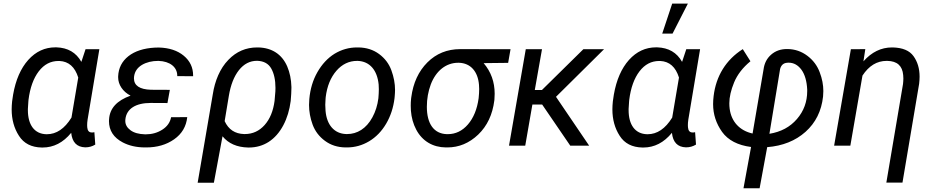

<svg xmlns="http://www.w3.org/2000/svg" viewBox="-20 -798 5127 1052"><path d="M448.7 -528.3 425.8 -459C397 -510.3 351.6 -536.6 289.1 -538.6C287.1 -538.6 285.2 -538.6 283.2 -538.6C225.6 -538.6 176.3 -515.6 134.8 -469.7C93.8 -423.8 65.9 -360.4 51.8 -279.3L46.4 -242.7C44.9 -227.5 43.9 -212.9 43.9 -198.7C43.9 -143.6 57.1 -95.2 84 -53.7C110.4 -12.2 151.9 9.3 209 10.3C210.4 10.3 211.9 10.3 213.4 10.3C273.9 10.3 326.2 -16.6 370.1 -70.3C375.5 -18.6 400.9 7.8 446.3 9.3C446.8 9.3 447.3 9.3 448.2 9.3C467.3 9.3 485.4 4.4 502 -5.9L497.1 -73.7L489.3 -72.3H481C467.3 -72.8 459.5 -82.5 458 -100.6C457.5 -103.5 457.5 -107.4 457.5 -111.8C457.5 -120.1 458 -130.4 460 -143.1L524.4 -528.3ZM136.2 -251C144.5 -317.4 163.6 -369.6 192.4 -407.2C221.7 -445.3 257.3 -463.9 300.8 -463.9C302.2 -463.9 304.2 -463.9 306.2 -463.9C356.4 -461.4 390.6 -431.2 408.7 -373L371.6 -153.8C334 -92.8 289.1 -62.5 236.8 -62.5C235.8 -62.5 235.4 -62.5 234.4 -62.5C168 -64 132.8 -114.7 132.8 -194.3C132.8 -196.8 132.8 -198.7 132.8 -201.2L135.3 -240.7Z M897.5 -233.4 910.6 -305.7 807.1 -306.2C745.1 -308.1 713.9 -329.1 713.9 -369.1C713.9 -372.6 714.4 -376.5 714.8 -380.4C718.8 -406.7 732.9 -427.2 757.8 -442.4C782.7 -457 812.5 -464.4 847.7 -464.4C912.1 -462.4 951.2 -429.7 951.2 -383.3C951.2 -382.3 951.2 -381.8 951.2 -380.9L1038.1 -380.4C1038.1 -381.8 1038.1 -382.8 1038.1 -384.3C1038.1 -428.2 1021 -464.4 986.8 -492.7C952.6 -521 907.2 -536.1 850.6 -537.6L828.6 -537.1C767.6 -533.7 719.2 -518.1 683.6 -490.2C647.9 -461.9 629.4 -425.3 627.4 -379.9C627.4 -377.9 627.4 -376 627.4 -373.5C627.4 -335 652.3 -295.9 695.3 -273.9C620.1 -247.1 581.1 -204.1 577.6 -144C577.6 -140.6 577.1 -137.7 577.1 -134.3C577.1 -83 602.5 -43.9 652.8 -17.6C686.5 0 726.1 9.3 771.5 9.8C774.9 9.8 777.8 9.8 781.2 9.8C840.8 9.8 891.6 -4.9 934.1 -34.7C976.6 -64.5 1000.5 -105 1005.9 -156.2L917.5 -155.8C912.1 -127.4 896 -104.5 869.1 -87.4C842.3 -70.3 812 -62 778.8 -62C777.3 -62 776.4 -62 774.9 -62C740.2 -63 713.9 -70.3 694.8 -84.5C675.8 -98.6 666.5 -115.7 666.5 -135.7C666.5 -138.7 666.5 -141.6 667 -144.5C673.3 -202.6 724.6 -233.9 805.2 -233.9Z M1063 203.1H1151.9L1199.2 -51.3C1231.4 -11.7 1278.3 8.8 1339.4 10.3C1340.8 10.3 1341.8 10.3 1343.3 10.3C1383.8 10.3 1419.9 0 1452.1 -20.5C1484.4 -41.5 1511.2 -71.8 1532.2 -111.3C1553.2 -150.9 1566.4 -195.3 1572.8 -244.6C1575.2 -273.4 1576.7 -296.9 1576.7 -315.9C1576.7 -317.9 1576.7 -319.8 1576.7 -321.8C1575.7 -363.3 1567.9 -400.4 1553.7 -434.1C1524.9 -500.5 1470.2 -536.1 1395.5 -538.1C1393.6 -538.1 1391.1 -538.1 1389.2 -538.1C1327.6 -538.1 1274.9 -515.6 1231.4 -470.2C1185.1 -422.9 1157.2 -354.5 1146 -281.7ZM1233.9 -272.9C1243.7 -332.5 1262.2 -379.4 1289.1 -413.6C1316.4 -447.8 1349.1 -464.8 1387.7 -464.8C1388.7 -464.8 1389.2 -464.8 1390.1 -464.8C1425.8 -463.4 1451.2 -449.2 1466.3 -422.4C1481.4 -395.5 1489.3 -360.4 1489.3 -316.4C1489.3 -310.1 1489.3 -303.7 1488.8 -297.4L1484.4 -245.1C1477.1 -189.9 1459 -145.5 1429.7 -112.8C1400.4 -80.1 1364.3 -63.5 1321.3 -63.5C1319.8 -63.5 1318.8 -63.5 1317.4 -63.5C1267.6 -64.9 1231.9 -88.4 1210.9 -134.3Z M1943.4 -538.1C1940.9 -538.1 1938.5 -538.1 1936 -538.1C1892.1 -538.1 1851.1 -526.4 1813 -503.4C1775.4 -480 1744.1 -446.3 1719.2 -402.8C1694.3 -359.4 1679.7 -310.1 1674.8 -255.4C1673.8 -244.6 1673.3 -233.9 1673.3 -223.1C1673.3 -187 1679.7 -151.4 1692.9 -115.2C1706.1 -79.6 1728.5 -49.8 1760.3 -26.4C1792 -2.9 1829.6 9.3 1873.5 9.8C1876 9.8 1878.4 9.8 1880.9 9.8C1924.3 9.8 1964.8 -1.5 2002.4 -23.9C2040 -46.4 2071.3 -78.6 2095.7 -120.1C2120.1 -161.6 2135.3 -208 2141.6 -259.3L2142.6 -270C2143.6 -281.7 2144.5 -293.5 2144.5 -305.2C2144.5 -340.3 2137.7 -376.5 2124.5 -412.6C2111.3 -448.7 2088.9 -478.5 2057.1 -502C2025.4 -525.4 1987.8 -537.6 1943.4 -538.1ZM1764.6 -266.1C1772 -325.7 1791.5 -373.5 1823.2 -410.2C1854.5 -446.3 1892.6 -464.4 1936.5 -464.4C1937.5 -464.4 1939 -464.4 1939.9 -464.4C2005.9 -461.9 2046.9 -413.6 2054.7 -335C2055.2 -327.1 2055.7 -318.4 2055.7 -309.1C2055.7 -294.4 2054.7 -277.8 2053.2 -259.3C2048.3 -221.2 2037.6 -186.5 2020.5 -155.3C1986.8 -92.8 1936.5 -63.5 1882.3 -63.5C1880.4 -63.5 1878.9 -63.5 1877 -63.5C1811 -65.4 1770 -114.3 1763.7 -190.9C1762.7 -202.1 1762.2 -212.9 1762.2 -223.6C1762.2 -234.4 1762.7 -244.6 1763.7 -254.9Z M2777.3 -528.3 2501.5 -528.8C2430.2 -528.8 2370.1 -504.4 2321.8 -456.1C2273.4 -407.7 2243.7 -343.8 2233.4 -264.6L2232.4 -256.8C2231 -244.1 2230.5 -231.4 2230.5 -218.8C2230.5 -210 2231 -200.7 2231.4 -191.9C2234.4 -153.3 2244.1 -118.7 2260.7 -87.4C2293.9 -24.9 2351.6 9.3 2423.3 9.8C2425.8 9.8 2428.7 9.8 2431.2 9.8C2494.6 9.8 2550.8 -13.7 2600.1 -60.5C2649.4 -107.9 2678.7 -169.9 2688.5 -247.6L2689 -252.4C2689.9 -263.2 2690.4 -273.9 2690.4 -284.2C2690.4 -348.6 2670.4 -404.8 2629.9 -452.1L2764.2 -453.6ZM2318.8 -212.9C2318.8 -256.3 2326.2 -297.4 2340.3 -335.4C2369.1 -411.1 2424.8 -454.1 2490.2 -454.1C2491.7 -454.1 2493.2 -454.1 2494.6 -454.1C2559.1 -452.1 2598.6 -405.8 2604.5 -333C2605 -326.2 2605.5 -318.4 2605.5 -310.1C2605.5 -295.4 2604.5 -278.8 2602.5 -259.8C2594.2 -199.7 2574.7 -151.9 2543.9 -116.2C2513.2 -80.6 2476.1 -63 2433.6 -63C2431.6 -63 2429.7 -63 2427.7 -63C2357.4 -65.4 2318.8 -119.6 2318.8 -212.9Z M3104.5 0H3208L3026.4 -267.6L3289.6 -528.3H3176.3L2949.2 -304.7H2910.2L2949.7 -528.3H2860.8L2769 0H2857.9L2897 -225.1H2950.7Z M3608.4 -613.8H3665L3749 -778.3H3663.1ZM3740.2 -528.3 3717.3 -459C3688.5 -510.3 3643.1 -536.6 3580.6 -538.6C3578.6 -538.6 3576.7 -538.6 3574.7 -538.6C3517.1 -538.6 3467.8 -515.6 3426.3 -469.7C3385.3 -423.8 3357.4 -360.4 3343.3 -279.3L3337.9 -242.7C3336.4 -227.5 3335.4 -212.9 3335.4 -198.7C3335.4 -143.6 3348.6 -95.2 3375.5 -53.7C3401.9 -12.2 3443.4 9.3 3500.5 10.3C3502 10.3 3503.4 10.3 3504.9 10.3C3565.4 10.3 3617.7 -16.6 3661.6 -70.3C3667 -18.6 3692.4 7.8 3737.8 9.3C3738.3 9.3 3738.8 9.3 3739.7 9.3C3758.8 9.3 3776.9 4.4 3793.5 -5.9L3788.6 -73.7L3780.8 -72.3H3772.5C3758.8 -72.8 3751 -82.5 3749.5 -100.6C3749 -103.5 3749 -107.4 3749 -111.8C3749 -120.1 3749.5 -130.4 3751.5 -143.1L3815.9 -528.3ZM3427.7 -251C3436 -317.4 3455.1 -369.6 3483.9 -407.2C3513.2 -445.3 3548.8 -463.9 3592.3 -463.9C3593.8 -463.9 3595.7 -463.9 3597.7 -463.9C3647.9 -461.4 3682.1 -431.2 3700.2 -373L3663.1 -153.8C3625.5 -92.8 3580.6 -62.5 3528.3 -62.5C3527.3 -62.5 3526.9 -62.5 3525.9 -62.5C3459.5 -64 3424.3 -114.7 3424.3 -194.3C3424.3 -196.8 3424.3 -198.7 3424.3 -201.2L3426.8 -240.7Z M4053.7 233.4H4142.1L4183.6 8.3C4268.1 1.5 4338.4 -26.4 4393.6 -75.7C4448.7 -125 4481 -189.5 4489.7 -269C4490.7 -279.3 4491.2 -289.1 4491.2 -299.3C4491.2 -332.5 4484.9 -366.7 4471.2 -402.3C4458 -438 4435.5 -468.3 4403.8 -492.2C4372.1 -516.1 4335.9 -528.8 4294.9 -529.3C4293.9 -529.3 4293 -529.3 4291.5 -529.3C4257.3 -529.3 4228.5 -519 4205.1 -498.5C4181.6 -478 4168 -451.2 4163.6 -417.5L4103.5 -66.4C4032.7 -82 3987.3 -131.3 3978 -201.7C3976.6 -211.9 3976.1 -222.2 3976.1 -232.4C3976.1 -266.1 3984.9 -304.2 4002.4 -346.7C4020 -389.2 4049.8 -427.7 4091.8 -462.4L4049.8 -528.8C3957.5 -470.2 3903.3 -381.3 3890.1 -272C3888.2 -256.8 3887.2 -241.7 3887.2 -227.5C3887.2 -171.9 3903.8 -121.1 3936.5 -75.2C3969.2 -29.8 4022.5 -2 4095.2 7.3ZM4254.4 -420.4C4260.3 -441.4 4272.9 -452.6 4292.5 -454.1C4295.4 -454.1 4298.3 -454.6 4300.8 -454.6C4329.1 -454.6 4352.5 -441.4 4371.6 -415.5C4390.1 -389.6 4400.4 -354 4402.8 -307.6C4402.8 -304.7 4402.8 -301.8 4402.8 -298.8C4402.8 -240.7 4384.3 -189.5 4346.7 -146C4309.1 -102.1 4258.8 -75.2 4195.8 -64.9Z M4642.1 -528.3 4550.3 0H4639.2L4705.6 -383.8C4740.7 -437.5 4784.7 -464.4 4837.9 -464.4C4839.4 -464.4 4840.3 -464.4 4841.8 -464.4C4895.5 -463.4 4924.3 -437.5 4928.7 -386.7C4929.2 -380.4 4929.7 -374.5 4929.7 -367.7C4929.7 -357.9 4928.7 -348.1 4927.7 -337.4L4836.4 202.6H4924.8L5016.1 -338.9C5017.6 -352.5 5018.6 -365.7 5018.6 -377.9C5018.6 -422.4 5007.3 -459.5 4985.4 -490.2C4963.4 -521 4925.8 -536.6 4871.6 -538.1C4870.1 -538.1 4868.7 -538.1 4867.2 -538.1C4808.1 -538.1 4755.9 -512.7 4710.9 -461.9L4721.2 -528.8Z"/></svg>

Font: Roboto
Style: Italic
Weight: 400
Italic angle: -12°
Designer: Google
Version: Version 2.137; 2017